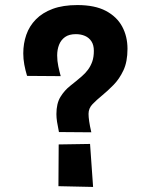

<svg xmlns="http://www.w3.org/2000/svg" viewBox="-20 -736 595 759"><path d="M341 -213 213 -214Q208 -238 205.5 -254.5Q203 -271 203 -285Q203 -327 219 -353Q235 -379 258 -397Q281 -415 303 -434Q317 -446 327.5 -460Q338 -474 344.5 -492Q351 -510 351 -535Q351 -558 341.5 -572.5Q332 -587 316 -594Q300 -601 280 -601Q253 -601 237 -589.5Q221 -578 213.5 -559Q206 -540 206 -517Q206 -495 210.5 -474Q215 -453 220 -435L87 -436Q80 -459 76 -481Q72 -503 72 -525Q72 -564 84 -598.5Q96 -633 122 -659.5Q148 -686 188.5 -701Q229 -716 286 -716Q355 -716 398.5 -693Q442 -670 463 -631Q484 -592 484 -543Q484 -492 468 -458Q452 -424 429 -400.5Q406 -377 384 -359Q362 -341 346 -324.5Q330 -308 330 -286Q330 -274 332.5 -256.5Q335 -239 341 -213ZM348 3 211 0 212 -165 336 -167Z"/></svg>

Font: Truculenta Black
Style: Regular
Weight: 900
Version: Version 1.002